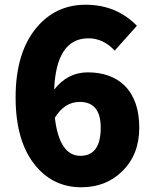

<svg xmlns="http://www.w3.org/2000/svg" viewBox="-20 -778 649 812"><path d="M406 -238Q406 -347 317 -347Q253 -347 212 -280Q231 -119 320 -119Q406 -119 406 -238ZM465 -564Q417 -616 354 -616Q218 -616 209 -399Q266 -472 351 -472Q449 -472 507 -416Q569 -354 569 -238Q569 -123 496 -53Q428 14 324 14Q208 14 133 -74Q46 -176 46 -366Q46 -557 136 -663Q217 -758 342 -758Q472 -758 559 -669Z"/></svg>

Font: KaiGen Gothic KR Heavy
Style: Heavy
Weight: 900
Designer: Ryoko NISHIZUKA  (kana & ideographs); Paul D. Hunt (Latin, Greek & Cyrillic); Wenlong ZHANG  (bopomofo); Sandoll Communi
Foundry: Adobe Systems Incorporated
Version: Version 1.002 March 28, 2018